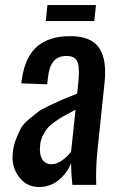

<svg xmlns="http://www.w3.org/2000/svg" viewBox="-20 -729 463 757"><path d="M160.6 -646 167 -709H358.4L351.6 -646ZM132.8 8.3Q83.5 7.8 54.2 -32.2Q29.3 -66.4 29.3 -109.4Q29.3 -117.2 30.3 -125.5Q33.2 -154.8 43 -179.9Q52.7 -205.1 62.3 -222.9Q71.8 -240.7 94.7 -259.5Q117.7 -278.3 130.4 -288.1Q143.1 -297.9 177 -314Q210.9 -330.1 224.9 -335.9Q238.8 -341.8 280.8 -358.4Q283.2 -359.4 284.2 -359.9L288.6 -401.4Q291 -425.3 291 -443.4Q291 -469.7 285.6 -484.4Q276.4 -508.8 240.7 -508.3Q177.7 -508.3 169.4 -424.8L166 -396.5L64 -400.4Q64.5 -402.8 65.4 -410.4Q66.4 -418 66.9 -421.4Q80.6 -507.8 127.9 -547.1Q175.3 -586.4 255.4 -586.4Q338.4 -586.9 370.1 -541Q394.5 -505.9 394.5 -443.4Q394.5 -424.3 392.1 -402.3L364.3 -136.2Q358.9 -85.9 358.9 -31.2Q358.9 -15.6 359.4 0H265.1Q260.3 -49.3 260.3 -85Q243.7 -45.4 210.9 -18.6Q178.2 8.3 132.8 8.3ZM183.1 -81.5Q204.6 -81.5 226.6 -97.9Q248.5 -114.3 260.3 -131.3L277.8 -296.4Q274.4 -294.9 268.6 -291.5Q242.7 -277.8 230 -270.8Q217.3 -263.7 197.5 -249.8Q177.7 -235.8 167.7 -224.1Q157.7 -212.4 148.9 -194.6Q140.1 -176.8 138.2 -156.7Q137.2 -148.4 137.2 -141.1Q137.2 -116.2 146.5 -101.1Q158.2 -81.5 183.1 -81.5Z"/></svg>

Font: Oswald
Style: Regular
Weight: 400
Designer: Vernon Adams
Foundry: Vernon Adams
Version: 3.0; ttfautohint (v0.94.23-7a4d-dirty) -l 8 -r 50 -G 200 -x 